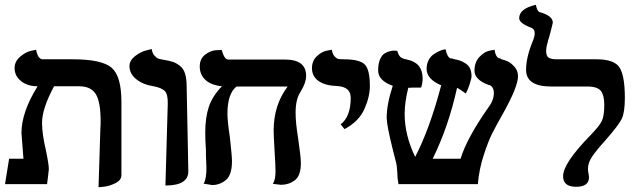

<svg xmlns="http://www.w3.org/2000/svg" viewBox="-20 -770 2675 803"><path d="M392.1 13.2 399.9 -235.8Q400.9 -244.6 400.9 -262.2Q400.9 -344.2 380.4 -376.7Q359.9 -409.2 311 -409.2H206.1Q156.2 -316.4 155.8 -256.8Q155.8 -209 172.9 -137.2Q185.1 -77.1 184.1 -61Q183.1 -51.3 180.7 -30Q178.2 -8.8 176.8 0H1L18.1 -106H78.1Q77.1 -112.8 75.2 -143.1Q74.2 -155.3 73 -172.1Q71.8 -189 70.8 -200Q69.8 -210.9 69.8 -213.9Q69.8 -300.8 137.2 -409.2Q94.2 -409.2 67.6 -431.2Q41 -453.1 41 -484.9Q41 -512.7 63.5 -532.2Q85.9 -551.8 108.4 -557.1L130.9 -562Q138.7 -522 159.2 -522H284.2Q406.2 -522 447 -486.6Q487.8 -451.2 487.8 -344.2V-37.1Q487.8 -17.1 463.9 -4.6Q439.9 7.8 416 10.7Z M671.9 5.9 681.6 -335.9Q682.6 -376 669.2 -389.4Q655.8 -402.8 622.6 -409.2Q577.6 -416 549.6 -439Q521.5 -461.9 521.5 -493.2Q521.5 -517.1 544.7 -535.2Q567.9 -553.2 591.3 -559.1L614.7 -564.9Q616.7 -547.9 625.7 -537.8Q634.8 -527.8 641.1 -525.4Q647.5 -522.9 658.7 -521Q687.5 -516.1 702.1 -511.5Q716.8 -506.8 732.2 -494.9Q747.6 -482.9 754.2 -461.4Q760.7 -439.9 760.7 -405.8Q761.7 -346.7 764.2 -229.2Q766.6 -111.8 767.6 -55.2Q769 5.9 671.9 5.9Z M1216.3 -298.8Q1216.3 -256.8 1226.1 -196.8Q1238.3 -114.7 1238.3 -87.9Q1238.3 -34.7 1212.9 -15.9Q1187.5 2.9 1155.3 2.9L1121.1 -1Q1132.3 -18.1 1132.3 -53.2Q1132.3 -74.2 1128.4 -138.2Q1124.5 -202.1 1124.5 -224.1Q1124.5 -331.1 1183.1 -408.2H969.2Q931.2 -378.4 931.2 -293.9Q931.2 -264.2 941.4 -195.8Q950.2 -116.7 950.2 -96.2Q950.2 -38.1 924.8 -17.1Q899.4 3.9 867.2 3.9Q867.2 3.9 831.5 -2Q843.8 -21 843.3 -69.8Q843.3 -85 841.3 -119.1Q841.3 -119.1 841.3 -142.1Q838.4 -181.2 838.4 -216.8Q838.4 -277.8 853.3 -323Q868.2 -368.2 908.2 -409.2Q862.3 -414.1 838.9 -436Q815.4 -458 815.4 -492.2Q815.4 -524.4 838.4 -541.7Q861.3 -559.1 884.3 -560.1L907.2 -561Q918.5 -521 934.1 -521H1171.4Q1260.3 -521 1260.3 -453.1Q1260.3 -423.3 1236.3 -384.8Q1216.3 -355 1216.3 -298.8Z M1420.9 -230 1404.8 -250Q1446.8 -282.2 1446.8 -360.8Q1446.8 -407.7 1388.7 -410.2Q1338.9 -412.1 1311.8 -431.6Q1284.7 -451.2 1284.7 -484.9Q1284.7 -515.6 1305.2 -534.9Q1325.7 -554.2 1346.7 -558.1L1367.7 -562Q1370.6 -543.9 1379.2 -534.4Q1387.7 -524.9 1395.8 -523.4Q1403.8 -522 1418 -522Q1483.9 -522 1505.4 -500.5Q1526.9 -479 1526.9 -410.2Q1526.9 -365.2 1503.9 -313.7Q1481 -262.2 1420.9 -230Z M2146.5 -451.2Q2146.5 -407.2 2082.5 -293Q2054.7 -244.1 2038.1 -211.2Q2021.5 -178.2 2002.4 -119.1Q1983.4 -60.1 1978.5 0H1646.5Q1641.6 -25.9 1641.6 -48.8Q1639.6 -81.1 1637.2 -87.9Q1634.3 -99.1 1629.4 -118.2Q1624.5 -137.2 1622.6 -145Q1597.7 -245.1 1597.2 -276.9Q1597.2 -334 1622.6 -411.1Q1561.5 -433.1 1561.5 -475.1Q1561.5 -502.9 1569.3 -521.5Q1577.1 -540 1589.4 -547.1Q1601.6 -554.2 1613.5 -556.6Q1625.5 -559.1 1633.3 -558.1L1641.6 -557.1Q1646.5 -540 1653.8 -532.5Q1661.1 -524.9 1682.1 -521Q1747.1 -507.8 1747.6 -442.9Q1747.6 -421.9 1741.2 -403.8Q1697.3 -403.8 1688.5 -402.8H1687.5Q1672.4 -342.8 1672.4 -293Q1672.4 -205.1 1716.3 -113.8Q1777.3 -231 1825.2 -413.1Q1764.2 -439 1764.2 -481.9Q1764.2 -502 1772.2 -517.6Q1780.3 -533.2 1791.7 -541.5Q1803.2 -549.8 1815.2 -555.4Q1827.1 -561 1835.4 -562.5L1843.3 -564Q1851.1 -529.8 1864.3 -525.9Q1866.2 -525.9 1868.9 -525.4Q1871.6 -524.9 1872.6 -524.9Q1873.5 -523.9 1875 -523.9Q1876.5 -523.9 1877.4 -522.9Q1893.6 -520 1903.6 -516.6Q1913.6 -513.2 1926.5 -505.1Q1939.5 -497.1 1945.8 -483.6Q1952.1 -470.2 1952.1 -451.2Q1952.1 -442.4 1944.3 -418.2Q1936.5 -394 1928.2 -378.9Q1898.4 -399.9 1891.6 -402.8Q1855.5 -239.7 1789.6 -106H1906.2Q1932.1 -191.9 2023.4 -321.8Q2045.4 -350.6 2045.4 -380.9Q2045.4 -407.7 2025.4 -415V-414.1Q1964.4 -436 1964.4 -474.1Q1964.4 -510.3 1985.4 -532.2Q2006.3 -554.2 2027.3 -558.1L2048.3 -562Q2052.2 -533.2 2066.4 -526.9Q2073.2 -525.9 2075.2 -523.9H2073.2Q2074.2 -522.9 2075.2 -522.9Q2093.3 -518.1 2105.2 -512.5Q2117.2 -506.8 2131.8 -490.5Q2146.5 -474.1 2146.5 -451.2Z M2264.2 -556.2Q2264.2 -535.2 2275.1 -528.6Q2286.1 -522 2307.1 -522H2475.1Q2550.3 -522 2571.8 -486.6Q2593.3 -451.2 2593.3 -360.8Q2593.3 -299.8 2580.3 -272.9Q2567.4 -246.1 2510.3 -181.2Q2473.1 -140.1 2456.1 -114.5Q2439 -88.9 2439 -64Q2439 -54.2 2441.4 -43.9Q2443.4 -31.7 2443.4 -28.8Q2443.4 11.2 2389.2 11.2Q2335 11.2 2335 -33.2Q2335 -87.4 2450.2 -205.1Q2486.3 -242.2 2496.8 -263.7Q2507.3 -285.2 2507.3 -332Q2507.3 -371.1 2493.2 -389.6Q2479 -408.2 2436 -408.2H2285.2Q2180.2 -408.2 2180.2 -478Q2180.2 -528.8 2207 -595.2Q2215.8 -615.2 2216.3 -629.9Q2216.3 -649.9 2199.2 -654.8Q2151.4 -673.8 2151.4 -693.8Q2151.4 -733.9 2221.2 -750Q2226.1 -723.1 2237.3 -719.2Q2292.5 -704.1 2292 -674.8Q2292 -672.9 2283.2 -638.9Q2274.4 -605 2271 -597.2H2272Q2264.2 -575.2 2264.2 -556.2Z"/></svg>

Font: Linux Libertine
Style: Bold
Weight: 700
Designer: Philipp H. Poll
Foundry: Philipp H. Poll
Version: Version 5.0.3